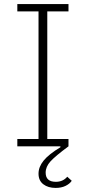

<svg xmlns="http://www.w3.org/2000/svg" viewBox="-20 -718 421 942"><path d="M169 134Q169 101 194 70Q219 39 277 4L276 0H65V-36H169V-662H65V-698H316V-662H212V-36H316V0Q251 48 227.5 74Q204 100 204 129Q204 174 254 174Q289 174 310 149L332 169Q322 184 301.5 194Q281 204 253 204Q216 204 192.5 186Q169 168 169 134Z"/></svg>

Font: Anuphan ExtraLight
Style: Regular
Weight: 200
Designer: Cadson Demak
Version: Version 3.001